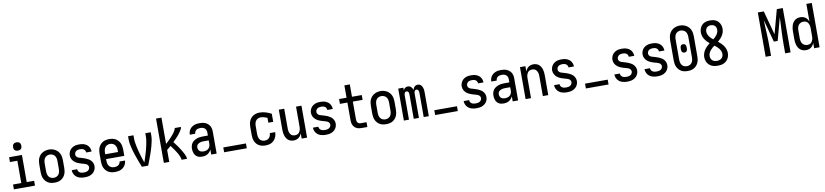

<svg xmlns="http://www.w3.org/2000/svg" viewBox="14 -1939 13473 3136"><g transform="rotate(-10 6750.0 -370.5)"><path d="M75 0V-80H212V-450H89V-530H302V-80H425V0ZM250 -611Q236 -611 222.5 -615Q209 -619 199 -629Q189 -639 185 -652.5Q181 -666 181 -680Q181 -694 185 -707.5Q189 -721 199 -731Q209 -741 222.5 -745Q236 -749 250 -749Q264 -749 277.5 -745Q291 -741 301 -731Q311 -721 315 -707.5Q319 -694 319 -680Q319 -666 315 -652.5Q311 -639 301 -629Q291 -619 277.5 -615Q264 -611 250 -611Z M750 8Q723 8 696 3Q669 -2 645.5 -15.5Q622 -29 603.5 -49.5Q585 -70 574 -94.5Q563 -119 558.5 -146Q554 -173 554 -200V-330Q554 -357 558.5 -384Q563 -411 574 -435.5Q585 -460 603.5 -480.5Q622 -501 646 -514.5Q670 -528 696.5 -534.5Q723 -541 750 -541Q777 -541 803.5 -534.5Q830 -528 854 -514.5Q878 -501 896.5 -480.5Q915 -460 926 -435.5Q937 -411 941.5 -384Q946 -357 946 -330V-200Q946 -173 941.5 -146Q937 -119 926 -94.5Q915 -70 896.5 -49.5Q878 -29 854.5 -15.5Q831 -2 804 3Q777 8 750 8ZM750 -72Q774 -72 796 -81.5Q818 -91 832 -110.5Q846 -130 851 -153Q856 -176 856 -200V-330Q856 -354 851 -377.5Q846 -401 831.5 -420Q817 -439 794.5 -448.5Q772 -458 748 -458Q725 -458 703 -448Q681 -438 667.5 -419Q654 -400 649 -376.5Q644 -353 644 -330V-200Q644 -176 649 -153Q654 -130 668 -110.5Q682 -91 704 -81.5Q726 -72 750 -72Z M1249 8Q1226 8 1203.5 5Q1181 2 1159.5 -5.5Q1138 -13 1119.5 -26.5Q1101 -40 1087.5 -58.5Q1074 -77 1067 -99Q1060 -121 1060 -143Q1060 -143 1060 -143Q1060 -143 1060 -144H1150Q1150 -126 1159 -111Q1168 -96 1182.5 -87Q1197 -78 1214 -75Q1231 -72 1249 -72Q1266 -72 1283 -75Q1300 -78 1315 -87Q1330 -96 1339 -111.5Q1348 -127 1348 -144Q1348 -161 1338.5 -175Q1329 -189 1314.5 -197Q1300 -205 1283.5 -209.5Q1267 -214 1251 -218.5Q1235 -223 1219 -228Q1203 -233 1187.5 -239Q1172 -245 1157 -253Q1142 -261 1129 -271Q1116 -281 1105 -294Q1094 -307 1086 -321.5Q1078 -336 1074 -352.5Q1070 -369 1070 -385Q1070 -408 1076.5 -429.5Q1083 -451 1095.5 -469.5Q1108 -488 1125.5 -501.5Q1143 -515 1164 -523.5Q1185 -532 1207 -535Q1229 -538 1251 -538Q1273 -538 1295 -535Q1317 -532 1337.5 -524Q1358 -516 1376 -503Q1394 -490 1406.5 -471.5Q1419 -453 1425.5 -432Q1432 -411 1432 -389Q1432 -389 1432 -388.5Q1432 -388 1432 -388H1342Q1342 -405 1334 -419.5Q1326 -434 1312.5 -443Q1299 -452 1283.5 -455Q1268 -458 1251 -458Q1235 -458 1219 -454.5Q1203 -451 1189.5 -442Q1176 -433 1168 -418Q1160 -403 1160 -386Q1160 -373 1166 -360.5Q1172 -348 1183 -339.5Q1194 -331 1206.5 -326.5Q1219 -322 1233 -319Q1256 -312 1279.5 -305Q1303 -298 1325.5 -288.5Q1348 -279 1368.5 -266Q1389 -253 1405 -234.5Q1421 -216 1429.5 -192.5Q1438 -169 1438 -145Q1438 -122 1431 -100Q1424 -78 1410.5 -59.5Q1397 -41 1378.5 -27.5Q1360 -14 1338.5 -6Q1317 2 1294 5Q1271 8 1249 8Z M1752 8Q1724 8 1697.5 3Q1671 -2 1647 -15Q1623 -28 1604.5 -48.5Q1586 -69 1574.5 -94Q1563 -119 1558.5 -146Q1554 -173 1554 -200V-330Q1554 -357 1558.5 -384Q1563 -411 1574 -435.5Q1585 -460 1603.5 -480.5Q1622 -501 1645.5 -514.5Q1669 -528 1696 -533Q1723 -538 1750 -538Q1777 -538 1804 -533Q1831 -528 1854.5 -514.5Q1878 -501 1896.5 -480.5Q1915 -460 1926 -435.5Q1937 -411 1941.5 -384Q1946 -357 1946 -330V-225H1644V-200Q1644 -176 1649 -152.5Q1654 -129 1668.5 -110Q1683 -91 1705.5 -81.5Q1728 -72 1752 -72Q1769 -72 1787 -75.5Q1805 -79 1819.5 -89Q1834 -99 1843.5 -114.5Q1853 -130 1854 -148H1944Q1943 -125 1935.5 -103Q1928 -81 1914.5 -62Q1901 -43 1882.5 -29Q1864 -15 1842.5 -6.5Q1821 2 1798 5Q1775 8 1752 8ZM1644 -305H1856V-330Q1856 -354 1851 -377Q1846 -400 1832 -419.5Q1818 -439 1796 -448.5Q1774 -458 1750 -458Q1726 -458 1704 -448.5Q1682 -439 1668 -419.5Q1654 -400 1649 -377Q1644 -354 1644 -330Z M2198 0Q2183 -38 2168 -77Q2153 -116 2139 -155Q2125 -194 2112 -233.5Q2099 -273 2088.5 -313.5Q2078 -354 2070 -394.5Q2062 -435 2062 -477V-530H2152V-477Q2152 -441 2157.5 -406Q2163 -371 2170.5 -336Q2178 -301 2187 -266.5Q2196 -232 2206 -197.5Q2216 -163 2227 -129.5Q2238 -96 2250 -62L2252 -68Q2264 -102 2274.5 -135.5Q2285 -169 2295 -202.5Q2305 -236 2314 -270Q2323 -304 2330 -338Q2337 -372 2342.5 -407Q2348 -442 2348 -477V-530H2438V-477Q2438 -435 2430 -394.5Q2422 -354 2411.5 -313.5Q2401 -273 2388 -233.5Q2375 -194 2361 -155Q2347 -116 2332 -77Q2317 -38 2302 0Z M2562 0V-735H2652V-299Q2663 -309 2674 -319Q2685 -329 2696 -339.5Q2707 -350 2717.5 -360.5Q2728 -371 2738 -382Q2748 -393 2758 -404Q2768 -415 2777.5 -426.5Q2787 -438 2796 -450Q2805 -462 2813 -475Q2821 -488 2828 -501.5Q2835 -515 2835 -530H2938Q2938 -512 2930 -496Q2922 -480 2912.5 -465.5Q2903 -451 2892.5 -436.5Q2882 -422 2871 -408.5Q2860 -395 2848 -382Q2836 -369 2824 -356.5Q2812 -344 2799.5 -331.5Q2787 -319 2775 -307Q2788 -289 2801.5 -271.5Q2815 -254 2828 -236Q2841 -218 2853.5 -199.5Q2866 -181 2877.5 -162Q2889 -143 2900 -124Q2911 -105 2921 -85Q2931 -65 2938.5 -43.5Q2946 -22 2946 0H2856Q2856 -18 2850 -35.5Q2844 -53 2836.5 -70Q2829 -87 2820 -103Q2811 -119 2801.5 -134.5Q2792 -150 2781.5 -165Q2771 -180 2760.5 -195Q2750 -210 2739 -225Q2728 -240 2717 -254Q2701 -240 2685 -226Q2669 -212 2652 -199V0Z M3197 8Q3177 8 3157.5 4.5Q3138 1 3120.5 -9Q3103 -19 3090 -34Q3077 -49 3069 -67.5Q3061 -86 3057.5 -105.5Q3054 -125 3054 -145Q3054 -171 3060.5 -196.5Q3067 -222 3082.5 -243Q3098 -264 3120 -278Q3142 -292 3166.5 -300.5Q3191 -309 3217 -312Q3243 -315 3269 -315H3348V-365Q3348 -385 3341.5 -403.5Q3335 -422 3320.5 -435Q3306 -448 3287 -453Q3268 -458 3249 -458Q3231 -458 3213.5 -454.5Q3196 -451 3181.5 -441Q3167 -431 3158.5 -414.5Q3150 -398 3150 -380Q3150 -380 3150 -380Q3150 -380 3150 -380H3060Q3060 -380 3060 -380.5Q3060 -381 3060 -381Q3060 -404 3066.5 -426.5Q3073 -449 3086 -468Q3099 -487 3118 -501Q3137 -515 3158.5 -523.5Q3180 -532 3202.5 -535Q3225 -538 3249 -538Q3273 -538 3297 -534.5Q3321 -531 3343.5 -521.5Q3366 -512 3384.5 -496Q3403 -480 3415.5 -459Q3428 -438 3433 -414Q3438 -390 3438 -365V0H3348V-83Q3338 -62 3322.5 -44Q3307 -26 3287 -14Q3267 -2 3244 3Q3221 8 3197 8ZM3233 -72Q3255 -72 3277 -78Q3299 -84 3316 -99Q3333 -114 3340.5 -136Q3348 -158 3348 -180V-235H3269Q3255 -235 3241 -234Q3227 -233 3213.5 -229.5Q3200 -226 3187 -220Q3174 -214 3164 -204.5Q3154 -195 3149 -181.5Q3144 -168 3144 -154Q3144 -137 3150 -120.5Q3156 -104 3169 -92.5Q3182 -81 3199 -76.5Q3216 -72 3233 -72Z M3562 0V-80H3938V0Z M4247 8Q4220 8 4193.5 2.5Q4167 -3 4143.5 -16Q4120 -29 4102 -49.5Q4084 -70 4073 -95Q4062 -120 4058 -146.5Q4054 -173 4054 -200V-330Q4054 -357 4058 -383.5Q4062 -410 4073 -434.5Q4084 -459 4102 -479.5Q4120 -500 4143 -513Q4166 -526 4192.5 -532Q4219 -538 4246 -538Q4296 -538 4345 -523Q4394 -508 4438 -484V-350H4357V-431Q4331 -442 4303.5 -450Q4276 -458 4248 -458Q4225 -458 4203 -448Q4181 -438 4167.5 -419Q4154 -400 4149 -376.5Q4144 -353 4144 -330V-200Q4144 -177 4149 -153.5Q4154 -130 4167 -111Q4180 -92 4202 -82Q4224 -72 4247 -72Q4268 -72 4288.5 -79Q4309 -86 4323 -101.5Q4337 -117 4343.5 -137.5Q4350 -158 4350 -178Q4350 -179 4350 -179Q4350 -179 4350 -179H4440Q4440 -179 4440 -178.5Q4440 -178 4440 -178Q4440 -152 4434 -127.5Q4428 -103 4416 -81Q4404 -59 4386 -41Q4368 -23 4345.5 -12Q4323 -1 4298 3.5Q4273 8 4247 8Z M4714 8Q4690 8 4666 0.5Q4642 -7 4624 -22.5Q4606 -38 4593.5 -59.5Q4581 -81 4574 -104Q4567 -127 4564.5 -151.5Q4562 -176 4562 -200V-530H4652V-200Q4652 -185 4653.5 -169.5Q4655 -154 4660 -140Q4665 -126 4673 -112.5Q4681 -99 4693 -89.5Q4705 -80 4720 -76Q4735 -72 4750 -72Q4765 -72 4780 -76Q4795 -80 4807 -89.5Q4819 -99 4827 -112.5Q4835 -126 4840 -140Q4845 -154 4846.5 -169.5Q4848 -185 4848 -200V-530H4938V0H4848V-88Q4840 -67 4827.5 -48.5Q4815 -30 4797 -17Q4779 -4 4757.5 2Q4736 8 4714 8Z M5249 8Q5226 8 5203.5 5Q5181 2 5159.5 -5.5Q5138 -13 5119.5 -26.5Q5101 -40 5087.5 -58.5Q5074 -77 5067 -99Q5060 -121 5060 -143Q5060 -143 5060 -143Q5060 -143 5060 -144H5150Q5150 -126 5159 -111Q5168 -96 5182.5 -87Q5197 -78 5214 -75Q5231 -72 5249 -72Q5266 -72 5283 -75Q5300 -78 5315 -87Q5330 -96 5339 -111.5Q5348 -127 5348 -144Q5348 -161 5338.5 -175Q5329 -189 5314.5 -197Q5300 -205 5283.5 -209.5Q5267 -214 5251 -218.5Q5235 -223 5219 -228Q5203 -233 5187.5 -239Q5172 -245 5157 -253Q5142 -261 5129 -271Q5116 -281 5105 -294Q5094 -307 5086 -321.5Q5078 -336 5074 -352.5Q5070 -369 5070 -385Q5070 -408 5076.5 -429.5Q5083 -451 5095.5 -469.5Q5108 -488 5125.5 -501.5Q5143 -515 5164 -523.5Q5185 -532 5207 -535Q5229 -538 5251 -538Q5273 -538 5295 -535Q5317 -532 5337.5 -524Q5358 -516 5376 -503Q5394 -490 5406.5 -471.5Q5419 -453 5425.5 -432Q5432 -411 5432 -389Q5432 -389 5432 -388.5Q5432 -388 5432 -388H5342Q5342 -405 5334 -419.5Q5326 -434 5312.5 -443Q5299 -452 5283.5 -455Q5268 -458 5251 -458Q5235 -458 5219 -454.5Q5203 -451 5189.5 -442Q5176 -433 5168 -418Q5160 -403 5160 -386Q5160 -373 5166 -360.5Q5172 -348 5183 -339.5Q5194 -331 5206.5 -326.5Q5219 -322 5233 -319Q5256 -312 5279.5 -305Q5303 -298 5325.5 -288.5Q5348 -279 5368.5 -266Q5389 -253 5405 -234.5Q5421 -216 5429.5 -192.5Q5438 -169 5438 -145Q5438 -122 5431 -100Q5424 -78 5410.5 -59.5Q5397 -41 5378.5 -27.5Q5360 -14 5338.5 -6Q5317 2 5294 5Q5271 8 5249 8Z M5841 0Q5820 0 5799.5 -3.5Q5779 -7 5760.5 -16Q5742 -25 5727 -40Q5712 -55 5702.5 -74Q5693 -93 5689.5 -113.5Q5686 -134 5686 -155V-450H5562V-530H5686V-735H5776V-530H5938V-450H5776V-155Q5776 -141 5779 -127Q5782 -113 5791 -101.5Q5800 -90 5813.5 -85Q5827 -80 5841 -80H5938V0Z M6250 8Q6223 8 6196 3Q6169 -2 6145.5 -15.5Q6122 -29 6103.5 -49.5Q6085 -70 6074 -94.5Q6063 -119 6058.5 -146Q6054 -173 6054 -200V-330Q6054 -357 6058.5 -384Q6063 -411 6074 -435.5Q6085 -460 6103.5 -480.5Q6122 -501 6146 -514.5Q6170 -528 6196.5 -534.5Q6223 -541 6250 -541Q6277 -541 6303.5 -534.5Q6330 -528 6354 -514.5Q6378 -501 6396.5 -480.5Q6415 -460 6426 -435.5Q6437 -411 6441.5 -384Q6446 -357 6446 -330V-200Q6446 -173 6441.5 -146Q6437 -119 6426 -94.5Q6415 -70 6396.5 -49.5Q6378 -29 6354.5 -15.5Q6331 -2 6304 3Q6277 8 6250 8ZM6250 -72Q6274 -72 6296 -81.5Q6318 -91 6332 -110.5Q6346 -130 6351 -153Q6356 -176 6356 -200V-330Q6356 -354 6351 -377.5Q6346 -401 6331.5 -420Q6317 -439 6294.5 -448.5Q6272 -458 6248 -458Q6225 -458 6203 -448Q6181 -438 6167.5 -419Q6154 -400 6149 -376.5Q6144 -353 6144 -330V-200Q6144 -176 6149 -153Q6154 -130 6168 -110.5Q6182 -91 6204 -81.5Q6226 -72 6250 -72Z M6543 0V-530H6628V-486Q6633 -497 6640 -507Q6647 -517 6657 -524Q6667 -531 6678.5 -534.5Q6690 -538 6702 -538Q6702 -538 6702 -538Q6702 -538 6702 -538Q6717 -538 6731.5 -532.5Q6746 -527 6756.5 -516.5Q6767 -506 6774 -492.5Q6781 -479 6785 -465Q6789 -479 6795.5 -492.5Q6802 -506 6812.5 -516.5Q6823 -527 6837.5 -532.5Q6852 -538 6866 -538Q6882 -538 6896.5 -532.5Q6911 -527 6922 -515.5Q6933 -504 6939.5 -490Q6946 -476 6950 -461Q6954 -446 6955.5 -430.5Q6957 -415 6957 -400V0H6872V-400Q6872 -410 6870.5 -420.5Q6869 -431 6864.5 -440.5Q6860 -450 6851 -456Q6842 -462 6832 -462Q6822 -462 6813 -456Q6804 -450 6799.5 -440.5Q6795 -431 6794 -420.5Q6793 -410 6793 -400V0H6707V-400Q6707 -410 6706 -420.5Q6705 -431 6700.5 -440.5Q6696 -450 6687 -456Q6678 -462 6668 -462Q6658 -462 6649 -456Q6640 -450 6635.5 -440.5Q6631 -431 6629.5 -420.5Q6628 -410 6628 -400V0Z M7062 0V-80H7438V0Z M7749 8Q7726 8 7703.5 5Q7681 2 7659.5 -5.5Q7638 -13 7619.5 -26.5Q7601 -40 7587.5 -58.5Q7574 -77 7567 -99Q7560 -121 7560 -143Q7560 -143 7560 -143Q7560 -143 7560 -144H7650Q7650 -126 7659 -111Q7668 -96 7682.5 -87Q7697 -78 7714 -75Q7731 -72 7749 -72Q7766 -72 7783 -75Q7800 -78 7815 -87Q7830 -96 7839 -111.5Q7848 -127 7848 -144Q7848 -161 7838.5 -175Q7829 -189 7814.5 -197Q7800 -205 7783.5 -209.5Q7767 -214 7751 -218.5Q7735 -223 7719 -228Q7703 -233 7687.5 -239Q7672 -245 7657 -253Q7642 -261 7629 -271Q7616 -281 7605 -294Q7594 -307 7586 -321.5Q7578 -336 7574 -352.5Q7570 -369 7570 -385Q7570 -408 7576.5 -429.5Q7583 -451 7595.5 -469.5Q7608 -488 7625.5 -501.5Q7643 -515 7664 -523.5Q7685 -532 7707 -535Q7729 -538 7751 -538Q7773 -538 7795 -535Q7817 -532 7837.5 -524Q7858 -516 7876 -503Q7894 -490 7906.5 -471.5Q7919 -453 7925.5 -432Q7932 -411 7932 -389Q7932 -389 7932 -388.5Q7932 -388 7932 -388H7842Q7842 -405 7834 -419.5Q7826 -434 7812.5 -443Q7799 -452 7783.5 -455Q7768 -458 7751 -458Q7735 -458 7719 -454.5Q7703 -451 7689.5 -442Q7676 -433 7668 -418Q7660 -403 7660 -386Q7660 -373 7666 -360.5Q7672 -348 7683 -339.5Q7694 -331 7706.5 -326.5Q7719 -322 7733 -319Q7756 -312 7779.5 -305Q7803 -298 7825.5 -288.5Q7848 -279 7868.5 -266Q7889 -253 7905 -234.5Q7921 -216 7929.5 -192.5Q7938 -169 7938 -145Q7938 -122 7931 -100Q7924 -78 7910.5 -59.5Q7897 -41 7878.5 -27.5Q7860 -14 7838.5 -6Q7817 2 7794 5Q7771 8 7749 8Z M8197 8Q8177 8 8157.5 4.5Q8138 1 8120.5 -9Q8103 -19 8090 -34Q8077 -49 8069 -67.5Q8061 -86 8057.5 -105.5Q8054 -125 8054 -145Q8054 -171 8060.5 -196.5Q8067 -222 8082.5 -243Q8098 -264 8120 -278Q8142 -292 8166.5 -300.5Q8191 -309 8217 -312Q8243 -315 8269 -315H8348V-365Q8348 -385 8341.5 -403.5Q8335 -422 8320.5 -435Q8306 -448 8287 -453Q8268 -458 8249 -458Q8231 -458 8213.5 -454.5Q8196 -451 8181.5 -441Q8167 -431 8158.5 -414.5Q8150 -398 8150 -380Q8150 -380 8150 -380Q8150 -380 8150 -380H8060Q8060 -380 8060 -380.5Q8060 -381 8060 -381Q8060 -404 8066.5 -426.5Q8073 -449 8086 -468Q8099 -487 8118 -501Q8137 -515 8158.5 -523.5Q8180 -532 8202.5 -535Q8225 -538 8249 -538Q8273 -538 8297 -534.5Q8321 -531 8343.5 -521.5Q8366 -512 8384.5 -496Q8403 -480 8415.5 -459Q8428 -438 8433 -414Q8438 -390 8438 -365V0H8348V-83Q8338 -62 8322.5 -44Q8307 -26 8287 -14Q8267 -2 8244 3Q8221 8 8197 8ZM8233 -72Q8255 -72 8277 -78Q8299 -84 8316 -99Q8333 -114 8340.5 -136Q8348 -158 8348 -180V-235H8269Q8255 -235 8241 -234Q8227 -233 8213.5 -229.5Q8200 -226 8187 -220Q8174 -214 8164 -204.5Q8154 -195 8149 -181.5Q8144 -168 8144 -154Q8144 -137 8150 -120.5Q8156 -104 8169 -92.5Q8182 -81 8199 -76.5Q8216 -72 8233 -72Z M8562 0V-530H8652V-442Q8660 -463 8672.5 -481.5Q8685 -500 8703 -513Q8721 -526 8742.5 -532Q8764 -538 8786 -538Q8810 -538 8834 -530.5Q8858 -523 8876 -507.5Q8894 -492 8906.5 -470.5Q8919 -449 8926 -426Q8933 -403 8935.5 -378.5Q8938 -354 8938 -330V0H8848V-330Q8848 -345 8846.5 -360.5Q8845 -376 8840 -390Q8835 -404 8827 -417.5Q8819 -431 8807 -440.5Q8795 -450 8780 -454Q8765 -458 8750 -458Q8735 -458 8720 -454Q8705 -450 8693 -440.5Q8681 -431 8673 -417.5Q8665 -404 8660 -390Q8655 -376 8653.5 -360.5Q8652 -345 8652 -330V0Z M9249 8Q9226 8 9203.5 5Q9181 2 9159.5 -5.5Q9138 -13 9119.5 -26.5Q9101 -40 9087.5 -58.5Q9074 -77 9067 -99Q9060 -121 9060 -143Q9060 -143 9060 -143Q9060 -143 9060 -144H9150Q9150 -126 9159 -111Q9168 -96 9182.5 -87Q9197 -78 9214 -75Q9231 -72 9249 -72Q9266 -72 9283 -75Q9300 -78 9315 -87Q9330 -96 9339 -111.5Q9348 -127 9348 -144Q9348 -161 9338.5 -175Q9329 -189 9314.5 -197Q9300 -205 9283.5 -209.5Q9267 -214 9251 -218.5Q9235 -223 9219 -228Q9203 -233 9187.5 -239Q9172 -245 9157 -253Q9142 -261 9129 -271Q9116 -281 9105 -294Q9094 -307 9086 -321.5Q9078 -336 9074 -352.5Q9070 -369 9070 -385Q9070 -408 9076.5 -429.5Q9083 -451 9095.5 -469.5Q9108 -488 9125.5 -501.5Q9143 -515 9164 -523.5Q9185 -532 9207 -535Q9229 -538 9251 -538Q9273 -538 9295 -535Q9317 -532 9337.5 -524Q9358 -516 9376 -503Q9394 -490 9406.5 -471.5Q9419 -453 9425.5 -432Q9432 -411 9432 -389Q9432 -389 9432 -388.5Q9432 -388 9432 -388H9342Q9342 -405 9334 -419.5Q9326 -434 9312.5 -443Q9299 -452 9283.5 -455Q9268 -458 9251 -458Q9235 -458 9219 -454.5Q9203 -451 9189.5 -442Q9176 -433 9168 -418Q9160 -403 9160 -386Q9160 -373 9166 -360.5Q9172 -348 9183 -339.5Q9194 -331 9206.5 -326.5Q9219 -322 9233 -319Q9256 -312 9279.5 -305Q9303 -298 9325.5 -288.5Q9348 -279 9368.5 -266Q9389 -253 9405 -234.5Q9421 -216 9429.5 -192.5Q9438 -169 9438 -145Q9438 -122 9431 -100Q9424 -78 9410.5 -59.5Q9397 -41 9378.5 -27.5Q9360 -14 9338.5 -6Q9317 2 9294 5Q9271 8 9249 8Z M9562 0V-80H9938V0Z M10249 8Q10226 8 10203.5 5Q10181 2 10159.5 -5.5Q10138 -13 10119.5 -26.5Q10101 -40 10087.5 -58.5Q10074 -77 10067 -99Q10060 -121 10060 -143Q10060 -143 10060 -143Q10060 -143 10060 -144H10150Q10150 -126 10159 -111Q10168 -96 10182.5 -87Q10197 -78 10214 -75Q10231 -72 10249 -72Q10266 -72 10283 -75Q10300 -78 10315 -87Q10330 -96 10339 -111.5Q10348 -127 10348 -144Q10348 -161 10338.5 -175Q10329 -189 10314.5 -197Q10300 -205 10283.5 -209.5Q10267 -214 10251 -218.5Q10235 -223 10219 -228Q10203 -233 10187.5 -239Q10172 -245 10157 -253Q10142 -261 10129 -271Q10116 -281 10105 -294Q10094 -307 10086 -321.5Q10078 -336 10074 -352.5Q10070 -369 10070 -385Q10070 -408 10076.5 -429.5Q10083 -451 10095.5 -469.5Q10108 -488 10125.5 -501.5Q10143 -515 10164 -523.5Q10185 -532 10207 -535Q10229 -538 10251 -538Q10273 -538 10295 -535Q10317 -532 10337.5 -524Q10358 -516 10376 -503Q10394 -490 10406.5 -471.5Q10419 -453 10425.5 -432Q10432 -411 10432 -389Q10432 -389 10432 -388.5Q10432 -388 10432 -388H10342Q10342 -405 10334 -419.5Q10326 -434 10312.5 -443Q10299 -452 10283.5 -455Q10268 -458 10251 -458Q10235 -458 10219 -454.5Q10203 -451 10189.5 -442Q10176 -433 10168 -418Q10160 -403 10160 -386Q10160 -373 10166 -360.5Q10172 -348 10183 -339.5Q10194 -331 10206.5 -326.5Q10219 -322 10233 -319Q10256 -312 10279.5 -305Q10303 -298 10325.5 -288.5Q10348 -279 10368.5 -266Q10389 -253 10405 -234.5Q10421 -216 10429.5 -192.5Q10438 -169 10438 -145Q10438 -122 10431 -100Q10424 -78 10410.5 -59.5Q10397 -41 10378.5 -27.5Q10360 -14 10338.5 -6Q10317 2 10294 5Q10271 8 10249 8Z M10749 8Q10726 8 10703.5 5Q10681 2 10659.5 -5.5Q10638 -13 10619.5 -26.5Q10601 -40 10587.5 -58.5Q10574 -77 10567 -99Q10560 -121 10560 -143Q10560 -143 10560 -143Q10560 -143 10560 -144H10650Q10650 -126 10659 -111Q10668 -96 10682.5 -87Q10697 -78 10714 -75Q10731 -72 10749 -72Q10766 -72 10783 -75Q10800 -78 10815 -87Q10830 -96 10839 -111.5Q10848 -127 10848 -144Q10848 -161 10838.5 -175Q10829 -189 10814.5 -197Q10800 -205 10783.5 -209.5Q10767 -214 10751 -218.5Q10735 -223 10719 -228Q10703 -233 10687.5 -239Q10672 -245 10657 -253Q10642 -261 10629 -271Q10616 -281 10605 -294Q10594 -307 10586 -321.5Q10578 -336 10574 -352.5Q10570 -369 10570 -385Q10570 -408 10576.5 -429.5Q10583 -451 10595.5 -469.5Q10608 -488 10625.5 -501.5Q10643 -515 10664 -523.5Q10685 -532 10707 -535Q10729 -538 10751 -538Q10773 -538 10795 -535Q10817 -532 10837.5 -524Q10858 -516 10876 -503Q10894 -490 10906.5 -471.5Q10919 -453 10925.5 -432Q10932 -411 10932 -389Q10932 -389 10932 -388.5Q10932 -388 10932 -388H10842Q10842 -405 10834 -419.5Q10826 -434 10812.5 -443Q10799 -452 10783.5 -455Q10768 -458 10751 -458Q10735 -458 10719 -454.5Q10703 -451 10689.5 -442Q10676 -433 10668 -418Q10660 -403 10660 -386Q10660 -373 10666 -360.5Q10672 -348 10683 -339.5Q10694 -331 10706.5 -326.5Q10719 -322 10733 -319Q10756 -312 10779.5 -305Q10803 -298 10825.5 -288.5Q10848 -279 10868.5 -266Q10889 -253 10905 -234.5Q10921 -216 10929.5 -192.5Q10938 -169 10938 -145Q10938 -122 10931 -100Q10924 -78 10910.5 -59.5Q10897 -41 10878.5 -27.5Q10860 -14 10838.5 -6Q10817 2 10794 5Q10771 8 10749 8Z M11250 8Q11223 8 11196 3Q11169 -2 11145.5 -15.5Q11122 -29 11103.5 -49.5Q11085 -70 11074 -94.5Q11063 -119 11058.5 -146Q11054 -173 11054 -200V-535Q11054 -562 11058.5 -589Q11063 -616 11074 -640.5Q11085 -665 11103.5 -685.5Q11122 -706 11146 -719.5Q11170 -733 11196.5 -739.5Q11223 -746 11250 -746Q11277 -746 11303.5 -739.5Q11330 -733 11354 -719.5Q11378 -706 11396.5 -685.5Q11415 -665 11426 -640.5Q11437 -616 11441.5 -589Q11446 -562 11446 -535V-200Q11446 -173 11441.5 -146Q11437 -119 11426 -94.5Q11415 -70 11396.5 -49.5Q11378 -29 11354.5 -15.5Q11331 -2 11304 3Q11277 8 11250 8ZM11250 -72Q11274 -72 11296 -81.5Q11318 -91 11332 -110.5Q11346 -130 11351 -153Q11356 -176 11356 -200V-535Q11356 -559 11351 -582.5Q11346 -606 11331.5 -625Q11317 -644 11294.5 -653.5Q11272 -663 11248 -663Q11225 -663 11203 -653Q11181 -643 11167.5 -624Q11154 -605 11149 -581.5Q11144 -558 11144 -535V-200Q11144 -176 11149 -153Q11154 -130 11168 -110.5Q11182 -91 11204 -81.5Q11226 -72 11250 -72ZM11250 -298Q11239 -298 11229 -302Q11219 -306 11212.5 -314.5Q11206 -323 11203.5 -333.5Q11201 -344 11201 -355V-380Q11201 -391 11203.5 -401.5Q11206 -412 11212.5 -420.5Q11219 -429 11229 -433Q11239 -437 11250 -437Q11261 -437 11271 -433Q11281 -429 11287.5 -420.5Q11294 -412 11296.5 -401.5Q11299 -391 11299 -380V-355Q11299 -344 11296.5 -333.5Q11294 -323 11287.5 -314.5Q11281 -306 11271 -302Q11261 -298 11250 -298Z M11750 8Q11725 8 11700.5 4.5Q11676 1 11653 -9Q11630 -19 11611 -35.5Q11592 -52 11579.5 -73Q11567 -94 11560.5 -118.5Q11554 -143 11554 -168Q11554 -199 11564 -229.5Q11574 -260 11592 -286.5Q11610 -313 11633 -335.5Q11656 -358 11681 -377Q11658 -396 11638 -417.5Q11618 -439 11602.5 -463.5Q11587 -488 11578.5 -516.5Q11570 -545 11570 -574Q11570 -598 11575.5 -620.5Q11581 -643 11592.5 -663.5Q11604 -684 11621 -700Q11638 -716 11659.5 -725.5Q11681 -735 11704 -739Q11727 -743 11750 -743Q11773 -743 11796.5 -739Q11820 -735 11841 -725.5Q11862 -716 11879 -700Q11896 -684 11907.5 -663.5Q11919 -643 11924.5 -620.5Q11930 -598 11930 -574Q11930 -545 11921.5 -516.5Q11913 -488 11897.5 -463.5Q11882 -439 11862 -417.5Q11842 -396 11819 -377Q11844 -358 11867 -335.5Q11890 -313 11908 -286.5Q11926 -260 11936 -229.5Q11946 -199 11946 -168Q11946 -143 11939.5 -118.5Q11933 -94 11920.5 -73Q11908 -52 11889 -35.5Q11870 -19 11847 -9Q11824 1 11799.5 4.5Q11775 8 11750 8ZM11750 -429Q11767 -442 11783.5 -457.5Q11800 -473 11812.5 -491Q11825 -509 11833 -530Q11841 -551 11841 -573Q11841 -591 11835 -608.5Q11829 -626 11816 -639Q11803 -652 11785.5 -657.5Q11768 -663 11750 -663Q11732 -663 11714.5 -657.5Q11697 -652 11684 -639Q11671 -626 11665 -608.5Q11659 -591 11659 -573Q11659 -551 11667 -530Q11675 -509 11687.5 -491Q11700 -473 11716.5 -457.5Q11733 -442 11750 -429ZM11750 -72Q11770 -72 11790 -77.5Q11810 -83 11825.5 -96.5Q11841 -110 11848.5 -129.5Q11856 -149 11856 -169Q11856 -194 11846.5 -217Q11837 -240 11822 -259Q11807 -278 11788.5 -294.5Q11770 -311 11750 -325Q11730 -311 11711.5 -294.5Q11693 -278 11678 -259Q11663 -240 11653.5 -217Q11644 -194 11644 -169Q11644 -149 11651.5 -129.5Q11659 -110 11674.5 -96.5Q11690 -83 11710 -77.5Q11730 -72 11750 -72Z M12543 0V-735H12642L12750 -337L12858 -735H12957V0H12867V-147Q12867 -203 12868.5 -259Q12870 -315 12872.5 -371.5Q12875 -428 12878.5 -484Q12882 -540 12883 -596L12782 -221H12718L12617 -596Q12618 -540 12621.5 -484Q12625 -428 12627.5 -371.5Q12630 -315 12631.5 -259Q12633 -203 12633 -147V0Z M13213 8Q13188 8 13164 1Q13140 -6 13120.5 -21.5Q13101 -37 13088 -58Q13075 -79 13067.5 -102.5Q13060 -126 13057 -150.5Q13054 -175 13054 -200V-330Q13054 -355 13057 -379.5Q13060 -404 13067.5 -427.5Q13075 -451 13088 -472Q13101 -493 13120.5 -508.5Q13140 -524 13164 -531Q13188 -538 13213 -538Q13235 -538 13257 -532Q13279 -526 13296.5 -513Q13314 -500 13327 -481.5Q13340 -463 13348 -442V-735H13438V0H13348V-88Q13340 -67 13327 -48.5Q13314 -30 13296.5 -17Q13279 -4 13257 2Q13235 8 13213 8ZM13249 -72Q13249 -72 13249 -72Q13249 -72 13249 -72Q13265 -72 13280 -76Q13295 -80 13307 -89.5Q13319 -99 13327 -112Q13335 -125 13340 -139.5Q13345 -154 13346.5 -169.5Q13348 -185 13348 -200V-330Q13348 -345 13346.5 -360.5Q13345 -376 13340 -390.5Q13335 -405 13327 -418Q13319 -431 13306.5 -440.5Q13294 -450 13279 -454Q13264 -458 13249 -458Q13226 -458 13204 -448Q13182 -438 13168 -419Q13154 -400 13149 -376.5Q13144 -353 13144 -330V-200Q13144 -177 13149 -153.5Q13154 -130 13168 -111Q13182 -92 13204 -82Q13226 -72 13249 -72Z"/></g></svg>

Font: iosevka_custom_sans_ss08 Md
Style: Regular
Weight: 500
Designer: Belleve Invis
Foundry: Belleve Invis
Version: Version 10.3.0; ttfautohint (v1.8.3)